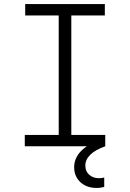

<svg xmlns="http://www.w3.org/2000/svg" viewBox="-20 -720 640 945"><path d="M102 0H498V-56H331V-644H496V-700H104V-644H269V-56H102ZM493 200V154Q485 156 478 156.5Q471 157 466 157Q438 157 419 140Q400 123 400 95Q400 65 425 41Q450 17 498 0L469 -29Q406 -7 375.5 27Q345 61 345 103Q345 148 375.5 176.5Q406 205 456 205Q467 205 476 203.5Q485 202 493 200Z"/></svg>

Font: CommitMonoV143 ExtLt
Style: Regular
Weight: 200
Monospace: yes
Designer: Eigil Nikolajsen
Foundry: Eigil Nikolajsen
Version: Version 1.143